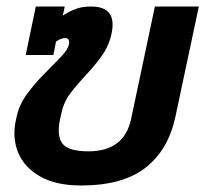

<svg xmlns="http://www.w3.org/2000/svg" viewBox="-20 -560 635 590"><path d="M229 10Q152 10 103 -18Q54 -46 35.5 -92Q17 -138 29 -192L32 -205Q40 -240 64 -272.5Q88 -305 116.5 -333.5Q145 -362 167 -385Q189 -408 192 -424Q195 -443 180 -443Q173 -443 166 -440Q159 -437 152 -432L144 -391H59L90 -540H179L173 -512Q191 -524 211.5 -532Q232 -540 260 -540Q340 -540 323 -458Q315 -419 293 -388.5Q271 -358 245 -330.5Q219 -303 197.5 -275Q176 -247 169 -213L164 -191Q154 -141 172.5 -118Q191 -95 252 -95Q362 -95 383 -195L456 -540H591L519 -201Q497 -99 427 -44.5Q357 10 229 10Z"/></svg>

Font: Kanit Medium
Style: Italic
Weight: 500
Italic angle: -12°
Designer: Katatrad Team
Foundry: CadsonDemak
Version: Version 2.000; ttfautohint (v1.8.3)